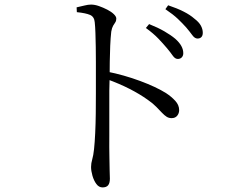

<svg xmlns="http://www.w3.org/2000/svg" viewBox="-20 -774 1040 837"><path d="M755 -517Q743 -517 733 -531.5Q723 -546 707 -565Q691 -584 670 -606Q649 -628 616 -652L630 -669Q668 -654 696.5 -637.5Q725 -621 744 -605Q762 -589 770.5 -573.5Q779 -558 779 -542Q779 -531 772.5 -524Q766 -517 755 -517ZM427 43Q411 43 400 28Q389 13 383 -8Q377 -29 377 -46Q377 -62 382 -79Q387 -96 390 -124Q393 -152 395 -193.5Q397 -235 397.5 -280.5Q398 -326 398 -368Q398 -410 398 -438Q398 -469 398 -502.5Q398 -536 397.5 -569Q397 -602 396 -630.5Q395 -659 393 -677Q391 -701 372.5 -709Q354 -717 315 -721L314 -742Q333 -746 348.5 -750Q364 -754 377 -754Q393 -754 411.5 -747.5Q430 -741 447.5 -732Q465 -723 476 -712.5Q487 -702 487 -693Q487 -683 482.5 -676.5Q478 -670 473 -661.5Q468 -653 465 -636Q462 -610 460.5 -575Q459 -540 458.5 -504.5Q458 -469 458 -441Q457 -420 456.5 -378.5Q456 -337 456.5 -285.5Q457 -234 456.5 -182Q456 -130 457 -86Q457 -53 458 -30.5Q459 -8 459 5Q459 24 451.5 33.5Q444 43 427 43ZM728 -259Q716 -259 706.5 -265Q697 -271 686.5 -282Q676 -293 661.5 -308Q647 -323 624 -339Q589 -364 545 -386.5Q501 -409 446 -429V-462Q521 -447 591 -421Q661 -395 704 -368Q727 -353 744 -334.5Q761 -316 761 -294Q761 -280 752.5 -269.5Q744 -259 728 -259ZM841 -606Q829 -606 818.5 -620.5Q808 -635 792 -654Q775 -673 755 -692Q735 -711 701 -734L713 -751Q752 -738 780.5 -723.5Q809 -709 827 -693Q847 -678 855.5 -662.5Q864 -647 864 -631Q864 -619 858 -612.5Q852 -606 841 -606Z"/></svg>

Font: Noto Serif KR
Style: Regular
Weight: 400
Designer: Ryoko NISHIZUKA  (kana & ideographs); Frank Grießhammer (Latin, Greek & Cyrillic); Wenlong ZHANG  (bopomofo); Sandoll Co
Foundry: Adobe
Version: Version 2.003-H1;hotconv 1.1.1;makeotfexe 2.6.0